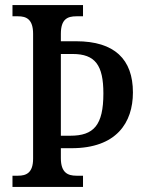

<svg xmlns="http://www.w3.org/2000/svg" viewBox="-20 -734 572 754"><path d="M29 0H306V-44H280C246 -44 219 -56 219 -113V-152H261C437 -152 502 -252 502 -371C502 -501 430 -572 279 -572H219V-601C219 -659 245 -670 280 -670H306V-714H29V-670H51C83 -670 110 -659 110 -601V-111C110 -55 83 -44 51 -44H29ZM256 -201H219V-522H265C354 -522 386 -478 386 -367C386 -242 348 -201 256 -201Z"/></svg>

Font: Noto Serif Sinhala Condensed Medium
Style: Regular
Weight: 500
Width: 3
Designer: Jelle Bosma - Monotype Design Team
Foundry: Monotype Imaging Inc.
Version: Version 2.007